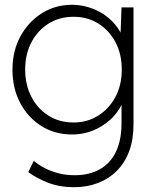

<svg xmlns="http://www.w3.org/2000/svg" viewBox="-20 -551 650 801"><path d="M98 167 121 120Q141 137 167 150.5Q193 164 224.5 172Q256 180 292 180Q352 180 396 155.5Q440 131 463.5 82.5Q487 34 487 -38V-136L501 -149Q488 -104 456 -68Q424 -32 378.5 -11Q333 10 280 10Q209 10 153 -25Q97 -60 64.5 -121Q32 -182 32 -260Q32 -339 65.5 -400Q99 -461 155 -496Q211 -531 280 -531Q312 -531 341.5 -523Q371 -515 396.5 -501Q422 -487 443 -467Q464 -447 478.5 -423Q493 -399 501 -372L482 -385L487 -520H537V-32Q537 31 519 79.5Q501 128 467.5 161.5Q434 195 388.5 212.5Q343 230 289 230Q229 230 181 211.5Q133 193 98 167ZM488 -261Q488 -325 462 -374.5Q436 -424 390.5 -452.5Q345 -481 287 -481Q228 -481 182.5 -452.5Q137 -424 111 -374.5Q85 -325 85 -261Q85 -198 110.5 -148Q136 -98 181.5 -69Q227 -40 287 -40Q344 -40 389.5 -68.5Q435 -97 461.5 -146.5Q488 -196 488 -261Z"/></svg>

Font: Mach ExtraLight
Style: Regular
Weight: 250
Version: Version 1.002